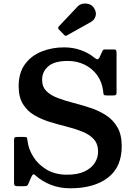

<svg xmlns="http://www.w3.org/2000/svg" viewBox="-20 -1023 733 1060"><path d="M549.5 -519Q543.5 -571 516 -608.5Q488.5 -646 446.5 -666.2Q404.5 -686.5 355.5 -686.5Q280 -686.5 246.2 -656.8Q212.5 -627 212.5 -583Q212.5 -543.5 236.2 -520Q260 -496.5 299.2 -481.8Q338.5 -467 385.2 -455Q432 -443 479 -427.5Q526 -412 565.2 -386.8Q604.5 -361.5 628.2 -320.5Q652 -279.5 652 -216Q652 -100 575.5 -41.8Q499 16.5 368.5 16.5Q308.5 16.5 260.5 -2.8Q212.5 -22 180 -51Q167.5 -63 162.8 -60.2Q158 -57.5 150.5 -41L137 -9Q132.5 1 127.8 3Q123 5 108.5 5H79Q66.5 5 62 1.8Q57.5 -1.5 57.5 -13.5V-249.5Q57.5 -261.5 61.5 -264.2Q65.5 -267 77.5 -267H114Q126.5 -267 128.5 -262.8Q130.5 -258.5 131.5 -248Q136.5 -201.5 163.5 -158Q190.5 -114.5 237.8 -86.5Q285 -58.5 349.5 -58.5Q410 -58.5 448 -77Q486 -95.5 503.8 -124.5Q521.5 -153.5 521.5 -185Q521.5 -228.5 497.8 -254.5Q474 -280.5 435 -296.2Q396 -312 349 -323.8Q302 -335.5 255.2 -349.8Q208.5 -364 169.5 -387Q130.5 -410 106.8 -448.2Q83 -486.5 83 -547Q83 -621.5 118.2 -669Q153.5 -716.5 210.8 -739Q268 -761.5 333.5 -761.5Q383.5 -761.5 426.8 -746Q470 -730.5 501 -704.5Q511.5 -696 518 -695.8Q524.5 -695.5 531.5 -710.5L546 -742Q549 -747 551 -748.5Q553 -750 561 -750H606.5Q617 -750 620.2 -746.2Q623.5 -742.5 623.5 -731.5V-513.5Q623.5 -501.5 619.2 -498.8Q615 -496 603 -496H571.5Q554.5 -496 552.8 -500.2Q551 -504.5 549.5 -519ZM334 -830.5 305 -860.5Q297 -869.5 305 -877.5L409 -987.5Q419.5 -999 436.8 -1002.2Q454 -1005.5 471 -1000.2Q488 -995 497.5 -981Q514 -956.5 507.8 -934.5Q501.5 -912.5 482.5 -902L352 -829Q346 -825 342.5 -825Q339 -825 334 -830.5Z"/></svg>

Font: Besley SemiBold
Style: Regular
Weight: 600
Designer: Owen Earl
Foundry: indestructible type*
Version: Version 2.001; ttfautohint (v1.8.3)